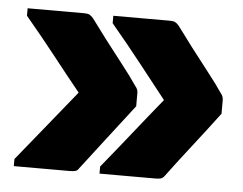

<svg xmlns="http://www.w3.org/2000/svg" viewBox="-40 -570 680 538"><g transform="rotate(5 300.0 -301.0)"><path d="M258 -502V-523H417Q427 -523 432 -520.5Q437 -518 443 -511Q459 -489 484 -456Q509 -423 535 -390Q561 -357 577 -333Q584 -325 584 -314V-276Q548 -228 508.5 -177.5Q469 -127 441 -89Q436 -82 430 -80.5Q424 -79 415 -79H258V-99Q303 -154 341.5 -202.5Q380 -251 420 -300Q382 -348 343.5 -397Q305 -446 258 -502ZM17 -502V-523H176Q186 -523 191 -520.5Q196 -518 202 -511Q218 -489 243 -456Q268 -423 294 -390Q320 -357 336 -333Q344 -324 344 -314V-276Q307 -228 268 -177.5Q229 -127 200 -89Q196 -82 189.5 -80.5Q183 -79 174 -79H17V-99Q62 -154 101 -202.5Q140 -251 180 -300Q141 -348 102.5 -397Q64 -446 17 -502Z"/></g></svg>

Font: Recursive Mn Lnr St Blk
Style: Regular
Weight: 900
Monospace: yes
Version: Version 1.079;hotconv 1.0.112;makeotfexe 2.5.65598; ttfautoh